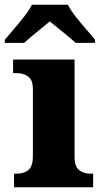

<svg xmlns="http://www.w3.org/2000/svg" viewBox="-45 -786 430 806"><path d="M14 0V-57H26Q56 -57 74.5 -72.5Q93 -88 93 -130V-412Q93 -450 73.5 -464.5Q54 -479 26 -479H10V-536H268V-128Q268 -87 287 -72Q306 -57 335 -57H346V0ZM-25 -619Q-9 -638 13.5 -664Q36 -690 57 -717Q78 -744 89 -766H240Q251 -744 272 -717Q293 -690 316 -664Q339 -638 354 -619V-606H273Q261 -617 241 -633.5Q221 -650 200 -667Q179 -684 164 -696Q149 -684 128.5 -667Q108 -650 88 -633.5Q68 -617 56 -606H-25Z"/></svg>

Font: Noto Serif ExtraBold
Style: Regular
Weight: 800
Designer: Monotype Design Team
Foundry: Monotype Imaging Inc.
Version: Version 2.014